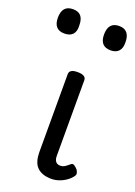

<svg xmlns="http://www.w3.org/2000/svg" viewBox="-199 -856 658 934"><g transform="rotate(20 130.0 -389.0)"><path d="M193 17Q167 17 148 10Q129 3 117 -10Q105 -23 99.5 -42.5Q94 -62 94 -86V-489Q94 -502 104.5 -508.5Q115 -515 136 -515Q158 -515 169 -508.5Q180 -502 180 -489V-96Q180 -83 184 -74.5Q188 -66 195 -62Q202 -58 211 -58Q222 -58 230 -62Q238 -66 245 -72Q252 -78 260 -84Q267 -89 275.5 -83.5Q284 -78 293 -68Q298 -61 300 -52Q302 -43 296 -35Q285 -20 268 -8Q251 4 231.5 10.5Q212 17 193 17ZM11 -669Q-17 -669 -31 -684.5Q-45 -700 -45 -731Q-45 -763 -31 -779Q-17 -795 11 -795Q39 -795 52.5 -779Q66 -763 66 -731Q68 -700 53.5 -684.5Q39 -669 11 -669ZM250 -669Q222 -669 208 -684.5Q194 -700 194 -731Q194 -763 208 -779Q222 -795 250 -795Q277 -795 291 -779Q305 -763 305 -731Q306 -700 291.5 -684.5Q277 -669 250 -669Z"/></g></svg>

Font: Playwrite ID
Style: Regular
Weight: 400
Designer: Veronika Burian, José Scaglione
Foundry: TypeTogether
Version: Version 1.002